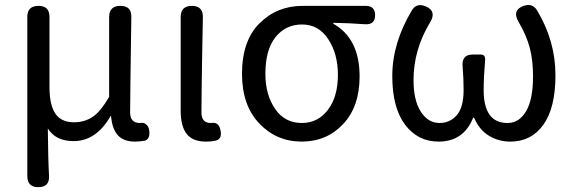

<svg xmlns="http://www.w3.org/2000/svg" viewBox="-20 -567 2351 786"><path d="M91.8 153.3V-498Q91.8 -543 137.7 -543Q182.6 -543 182.6 -498V-210Q182.6 -137.7 206.5 -102.1Q230.5 -66.4 283.2 -66.4Q325.2 -66.4 358.4 -87.9Q391.6 -109.4 426.8 -170.9V-497.1Q426.8 -543 472.7 -543Q519.5 -543 517.6 -496.1Q512.7 -162.1 512.7 -106.4Q512.7 -63.5 552.7 -63.5H554.7Q568.4 -66.4 578.6 -57.6Q588.9 -48.8 590.8 -33.2Q595.7 0 574.2 8.8Q550.8 12.7 533.2 12.7Q487.3 12.7 463.4 -12.2Q439.5 -37.1 434.6 -91.8H432.6Q374 10.7 281.2 10.7Q208 10.7 175.8 -41Q176.8 81.1 180.7 152.3Q183.6 199.2 136.7 199.2Q91.8 199.2 91.8 153.3Z M719.7 -113.3V-497.1Q719.7 -543 765.6 -543Q811.5 -543 810.5 -496.1Q809.6 -450.2 808.1 -368.7Q806.6 -287.1 805.7 -222.7Q804.7 -158.2 804.7 -106.4Q804.7 -63.5 842.8 -63.5H844.7Q876 -69.3 882.8 -33.2Q889.6 0 866.2 7.8Q846.7 12.7 823.2 12.7Q768.6 12.7 744.1 -19Q719.7 -50.8 719.7 -113.3Z M1218.8 -543H1476.6Q1515.6 -543 1515.6 -504.9Q1515.6 -464.8 1473.6 -467.8Q1405.3 -472.7 1344.7 -473.6V-469.7Q1452.1 -409.2 1452.1 -253.9Q1452.1 -130.9 1384.8 -59.1Q1317.4 12.7 1214.8 12.7Q1112.3 12.7 1041.5 -61.5Q970.7 -135.7 970.7 -264.6Q970.7 -400.4 1042.5 -471.7Q1114.3 -543 1218.8 -543ZM1066.4 -264.6Q1066.4 -179.7 1106 -121.6Q1145.5 -63.5 1215.8 -63.5Q1281.2 -63.5 1322.3 -117.2Q1363.3 -170.9 1363.3 -260.7Q1363.3 -346.7 1323.7 -406.7Q1284.2 -466.8 1216.8 -466.8Q1149.4 -466.8 1107.9 -415Q1066.4 -363.3 1066.4 -264.6Z M1915 -343.8H1947.3Q1968.8 -343.8 1965.8 -319.3Q1960 -250 1960 -198.2Q1960 -63.5 2057.6 -63.5Q2105.5 -63.5 2133.8 -111.8Q2162.1 -160.2 2162.1 -253.9Q2162.1 -320.3 2148.9 -370.6Q2135.7 -420.9 2104.5 -474.6Q2074.2 -523.4 2121.1 -542Q2159.2 -556.6 2178.7 -524.4Q2253.9 -399.4 2253.9 -258.8Q2253.9 -126 2204.6 -56.6Q2155.3 12.7 2069.3 12.7Q2020.5 12.7 1981 -11.7Q1941.4 -36.1 1920.9 -85H1917Q1877.9 12.7 1775.4 12.7Q1690.4 12.7 1638.2 -56.6Q1585.9 -126 1585.9 -255.9Q1585.9 -390.6 1666 -524.4Q1685.5 -557.6 1724.6 -540Q1768.6 -520.5 1740.2 -474.6Q1672.9 -363.3 1672.9 -239.3Q1672.9 -156.2 1702.6 -109.9Q1732.4 -63.5 1779.3 -63.5Q1822.3 -63.5 1850.1 -95.7Q1877.9 -127.9 1877.9 -198.2Q1877.9 -246.1 1874 -292Q1868.2 -343.8 1915 -343.8Z"/></svg>

Font: GenSenMaruGothic TW TTF Regular
Style: Regular
Weight: 400
Version: Version 1.301